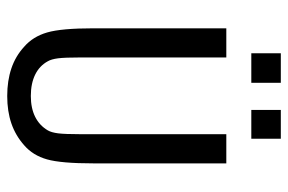

<svg xmlns="http://www.w3.org/2000/svg" viewBox="-155 -643 810 540"><g transform="rotate(90 250.0 -373.0)"><path d="M59.6 -231.4V-604.5H141.6V-194.3Q141.6 -150.4 144 -131.3Q146.5 -112.3 152.3 -102.5Q165 -79.1 189.9 -66.9Q214.8 -54.7 250 -54.7Q284.2 -54.7 308.6 -66.9Q333 -79.1 346.7 -102.5Q352.5 -112.3 355 -131.3Q357.4 -150.4 357.4 -193.4V-604.5H439.5V-231.4Q439.5 -139.6 428.2 -100.1Q417 -60.5 388.7 -36.1Q361.3 -11.7 327.1 0Q293 11.7 250 11.7Q207 11.7 172.4 0Q137.7 -11.7 111.3 -36.1Q83 -60.5 71.3 -100.6Q59.6 -140.6 59.6 -231.4ZM129.9 -757.8H212.9V-674.8H129.9ZM289.1 -757.8H370.1V-674.8H289.1Z"/></g></svg>

Font: BabelStone Irk Bitig Colour
Style: Regular
Weight: 400
Designer: Andrew West
Foundry: BabelStone
Version: Version 1.03 June 7, 2023